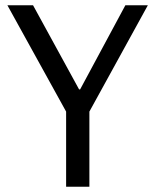

<svg xmlns="http://www.w3.org/2000/svg" viewBox="-20 -706 587 726"><path d="M230 0V-284L8 -686H105L279 -368H283L454 -686H539L318 -284V0Z"/></svg>

Font: Archivo Narrow
Style: Regular
Weight: 400
Designer: Hector Gatti
Foundry: Omnibus-Type
Version: Version 3.002